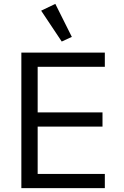

<svg xmlns="http://www.w3.org/2000/svg" viewBox="-20 -969 640 989"><path d="M90 0V-698H520V-625H174V-390H508V-317H174V-73H520V0ZM192 -914 265 -949 350 -779 298 -755Z"/></svg>

Font: iA Writer Quattro V
Style: Regular
Weight: 400
Designer: Mike Abbink, Paul van der Laan, Pieter van Rosmalen, Oliver Reichenstein
Foundry: Information Architects Inc.
Version: Version 2.000